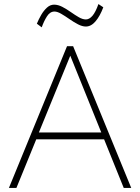

<svg xmlns="http://www.w3.org/2000/svg" viewBox="-20 -928 692 948"><path d="M24 0 311 -700H341L628 0H591L494 -240H159L61 0ZM172 -274H480L327 -653ZM186 -793 162 -811Q171 -833 183.5 -854.5Q196 -876 212 -890.5Q228 -905 247 -905Q267 -905 288 -894Q309 -883 329.5 -868.5Q350 -854 369 -843Q388 -832 404 -832Q421 -832 436.5 -850Q452 -868 466 -908L490 -892Q474 -849 452 -823Q430 -797 404 -797Q386 -797 365 -808Q344 -819 322.5 -834Q301 -849 282 -860Q263 -871 249 -871Q227 -871 212 -847.5Q197 -824 186 -793Z"/></svg>

Font: Zen Kaku Gothic New Light
Style: Regular
Weight: 300
Designer: Yoshimichi Ohira
Foundry: Positype
Version: Version 1.002